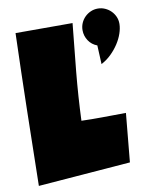

<svg xmlns="http://www.w3.org/2000/svg" viewBox="-82 -811 659 842"><g transform="rotate(-10 247.5 -389.5)"><path d="M454.1 -278.3 433.6 -61.5 22.5 -29.3Q25.4 -199.7 29.1 -368.2Q32.7 -536.6 38.1 -707H292Q280.8 -600.1 270.5 -493.4Q260.3 -386.7 255.9 -278.3Q278.8 -277.3 301.3 -277.3H305.7Q305.7 -277.3 305.7 -277.3Q305.7 -277.3 305.7 -277.3Q305.7 -277.3 305.7 -277.3Q305.7 -277.3 305.7 -277.3H308.1Q308.1 -277.3 308.1 -277.3Q308.1 -277.3 308.1 -277.3Q308.1 -277.3 308.1 -277.3Q308.1 -277.3 308.1 -277.3H308.6Q308.6 -277.3 308.6 -277.3Q308.6 -277.3 308.6 -277.3Q308.6 -277.3 308.6 -277.3Q308.6 -277.3 308.6 -277.3H314Q314 -277.3 314 -277.3Q314 -277.3 314 -277.3Q314 -277.3 314 -277.3Q314 -277.3 314 -277.3H319.3Q319.3 -277.3 319.3 -277.3Q319.3 -277.3 319.3 -277.3Q319.3 -277.3 319.3 -277.3Q319.3 -277.3 319.3 -277.3H346.7Q374 -277.3 400.4 -277.8Q426.8 -278.3 454.1 -278.3ZM493.8 -665.9Q493.4 -647.5 485.8 -625.1Q478.2 -602.8 464.1 -581.1Q450 -559.4 430.3 -540Q410.5 -520.6 385.9 -507.7Q385.9 -508.1 385.5 -516.9Q385.1 -525.7 384.5 -538.4Q383.9 -551.2 383.2 -565.6Q382.4 -580.1 382 -591.5Q357.7 -600.5 343.7 -621.6Q329.6 -642.8 329.6 -668.2Q329.6 -685 336 -699.9Q342.5 -714.8 353.6 -725.9Q364.8 -737.1 379.6 -743.7Q394.5 -750.4 411.7 -750.4Q428.5 -750.4 443.6 -743.7Q458.6 -737.1 469.8 -725.9Q480.9 -714.8 487.4 -700.3Q493.8 -685.8 493.8 -670.2Q493.8 -670.2 493.8 -670.2Q493.8 -670.2 493.8 -670.2Q493.8 -670.2 493.8 -670.2Q493.8 -670.2 493.8 -670.2Q493.8 -670.2 493.8 -669.8Q493.8 -669.8 493.8 -669.8Q493.8 -669.8 493.8 -669.8Q493.8 -669.8 493.8 -669.8Q493.8 -669.8 493.8 -669.8Q493.8 -669.8 493.8 -669.8Q493.8 -669.8 493.8 -669.8Q493.8 -669.8 493.8 -669.4Q493.8 -669.4 493.8 -669.4Q493.8 -669.4 493.8 -669.4Q493.8 -669.4 493.8 -669.4Q493.8 -669.4 493.8 -669.4Q493.8 -669.4 493.8 -669.4Q493.8 -669.4 493.8 -669.4Q493.8 -669.4 493.8 -669Q493.8 -669 493.8 -669Q493.8 -669 493.8 -669Z"/></g></svg>

Font: Luckiest Guy
Style: Regular
Weight: 400
Designer: Astigmatic (AOETI)
Foundry: Astigmatic (AOETI)
Version: Version 1.000